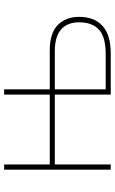

<svg xmlns="http://www.w3.org/2000/svg" viewBox="171 -740 568 951"><g transform="rotate(-90 455.5 -264.0)"><path d="M489 -528V-302H681Q768 -302 808 -262Q848 -222 848 -156Q848 -81 803 -40.5Q758 0 667 0H463V-277H117V0H91V-528H117V-302H463V-528ZM677 -277H489V-25H663Q750 -25 785.5 -59Q821 -93 821 -157Q821 -214 786 -245.5Q751 -277 677 -277Z"/></g></svg>

Font: Noto Sans Thin
Style: Regular
Weight: 100
Designer: Monotype Design Team
Foundry: Monotype Imaging Inc.
Version: Version 2.007